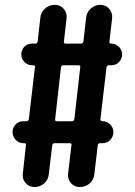

<svg xmlns="http://www.w3.org/2000/svg" viewBox="-20 -750 540 770"><path d="M224.6 -480.5 201.2 -272.5Q199.2 -264.6 208 -263.7H268.6Q275.4 -263.7 278.3 -272.5L301.8 -480.5Q303.7 -488.3 293.9 -488.3H234.4Q226.6 -488.3 224.6 -480.5ZM73.2 -175.8Q55.7 -175.8 43 -189Q30.3 -202.1 30.3 -220.2Q30.3 -238.3 42.5 -251Q54.7 -263.7 73.2 -263.7H85.9Q93.8 -263.7 95.7 -272.5L120.1 -480.5Q122.1 -488.3 112.3 -488.3H108.4Q90.8 -488.3 78.1 -501Q65.4 -513.7 65.4 -531.7Q65.4 -549.8 77.6 -562.5Q89.8 -575.2 108.4 -575.2H122.1Q128.9 -575.2 130.9 -583L141.6 -677.7Q143.6 -700.2 160.2 -715.3Q176.8 -730.5 200.2 -730.5Q221.7 -730.5 235.4 -714.8Q249 -699.2 247.1 -677.7L236.3 -583Q234.4 -575.2 244.1 -575.2H303.7Q311.5 -575.2 314.5 -583L325.2 -677.7Q327.1 -700.2 343.8 -715.3Q360.4 -730.5 382.8 -730.5Q404.3 -730.5 418 -714.8Q431.6 -699.2 429.7 -677.7L418.9 -583Q417 -575.2 425.8 -575.2Q443.4 -575.2 456.5 -562.5Q469.7 -549.8 469.7 -531.7Q469.7 -513.7 457 -501Q444.3 -488.3 425.8 -488.3H416Q409.2 -488.3 407.2 -480.5L382.8 -272.5Q381.8 -268.6 384.8 -266.1Q387.7 -263.7 391.6 -263.7Q409.2 -263.7 421.9 -251Q434.6 -238.3 434.6 -220.2Q434.6 -202.1 422.4 -189Q410.2 -175.8 391.6 -175.8H380.9Q374 -175.8 372.1 -168L358.4 -51.8Q356.4 -29.3 339.8 -14.6Q323.2 0 299.8 0Q278.3 0 264.6 -15.6Q251 -31.2 252.9 -51.8L266.6 -168Q268.6 -175.8 258.8 -175.8H199.2Q191.4 -175.8 189.5 -168L175.8 -51.8Q173.8 -29.3 157.2 -14.6Q140.6 0 118.2 0Q96.7 0 83 -15.6Q69.3 -31.2 71.3 -51.8L84 -168Q85.9 -175.8 77.1 -175.8Z"/></svg>

Font: Rounded Mgen+ 1mn medium
Style: Regular
Weight: 500
Designer: [Source Han Sans]
Ryoko NISHIZUKA  (kana & ideographs); Paul D. Hunt (Latin, Greek & Cyrillic); Wenlong ZHANG  (bopomofo
Version: Version 1.059.20150602